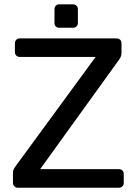

<svg xmlns="http://www.w3.org/2000/svg" viewBox="-20 -880 640 900"><path d="M63.6 0Q53.4 0 47.1 -6.8Q40.7 -13.6 40.7 -23.7V-67Q40.7 -81.8 46.6 -91.1Q52.5 -100.4 55.7 -104.4L428.3 -613.2H72.8Q62.6 -613.2 56.3 -619.6Q49.9 -625.9 49.9 -636.1V-676.3Q49.9 -687.3 56.3 -693.6Q62.6 -700 72.8 -700H525.7Q536.7 -700 543.1 -693.6Q549.5 -687.3 549.5 -676.3V-633.4Q549.5 -620.9 545.6 -612.8Q541.7 -604.8 536.5 -597.9L168.3 -87.2H536.3Q547.3 -87.2 553.7 -80.8Q560.1 -74.4 560.1 -63.4V-22.9Q560.1 -12.7 553.7 -6.4Q547.3 0 536.3 0ZM257.6 -750Q247.5 -750 241.5 -756.1Q235.4 -762.1 235.4 -772.2V-836.7Q235.4 -846.7 241.5 -853.2Q247.5 -859.7 257.6 -859.7H322.1Q332.1 -859.7 338.6 -853.2Q345.1 -846.7 345.1 -836.7V-772.2Q345.1 -762.1 338.6 -756.1Q332.1 -750 322.1 -750Z"/></svg>

Font: Rubik Light
Style: Regular
Weight: 300
Designer: Hubert and Fischer
Foundry: Hubert and Fischer
Version: Version 2.300;gftools[0.9.30]